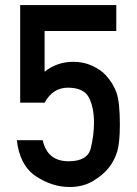

<svg xmlns="http://www.w3.org/2000/svg" viewBox="-20 -731 539 757"><path d="M59.6 -326.2V-710.9H438.5V-608.9H155.8V-448.2Q204.6 -487.3 269.5 -487.3Q310.1 -487.3 343.5 -471.7Q377 -456.1 396.5 -435.1Q425.8 -403.3 439.2 -366Q452.6 -328.6 452.6 -240.2Q452.6 -168.5 442.1 -133.5Q431.6 -98.6 408.7 -69.3Q386.7 -41.5 347.2 -17.6Q307.6 6.3 254.4 6.3Q185.5 6.3 121.6 -36.1Q57.6 -78.6 46.4 -178.2H148.4Q166.5 -95.2 250.5 -95.2Q325.2 -95.2 337.9 -146.5Q350.6 -197.8 350.6 -248Q350.6 -307.1 330.6 -346.2Q310.5 -385.3 247.6 -385.3Q188.5 -385.3 155.8 -326.2Z"/></svg>

Font: Alte DIN 1451 Mittelschrift
Style: Regular
Weight: 400
Designer: Peter Wiegel
Foundry: Peter Wiegel
Version: Version 1.002 September 20, 2019